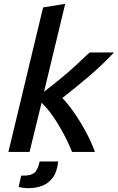

<svg xmlns="http://www.w3.org/2000/svg" viewBox="-20 -797 618 1007"><path d="M24 0 206 -758 322 -777 211 -316Q249 -345 292 -380Q335 -415 376 -452.5Q417 -490 450 -522H578Q551 -493 516.5 -460Q482 -427 444.5 -395Q407 -363 371.5 -334.5Q336 -306 307 -283Q338 -251 371 -203Q404 -155 432.5 -101.5Q461 -48 478 0H358Q339 -48 313 -96.5Q287 -145 257.5 -187.5Q228 -230 198 -258L135 0ZM128 190Q116 190 101.5 188Q87 186 78 183L91 124H105Q142 124 160 109.5Q178 95 188 50H285Q280 102 258 133Q236 164 202.5 177Q169 190 128 190Z"/></svg>

Font: Ubuntu Sans Mono Medium
Style: Italic
Weight: 500
Italic angle: -13.5°
Monospace: yes
Designer: Dalton Maag Ltd
Foundry: Dalton Maag Ltd
Version: Version 1.006